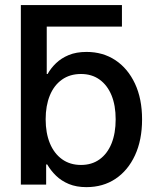

<svg xmlns="http://www.w3.org/2000/svg" viewBox="-20 -748 635 778"><path d="M118.2 -640.1 64.5 -727.5H474.1V-640.1ZM330.1 10.3Q289.6 10.3 259 -2.4Q228.5 -15.1 207 -36.1Q185.5 -57.1 171.4 -81.5H167V0H64.5V-727.5H169.4V-448.2H172.9Q186 -471.7 207 -491.9Q228 -512.2 258.5 -524.9Q289.1 -537.6 330.6 -537.6Q397 -537.6 447.5 -504.2Q498 -470.7 526.9 -409.2Q555.7 -347.7 555.7 -264.2Q555.7 -180.7 527.1 -118.9Q498.5 -57.1 448 -23.4Q397.5 10.3 330.1 10.3ZM308.1 -79.6Q352.1 -79.6 383.5 -102.3Q415 -125 431.9 -166.5Q448.7 -208 448.7 -264.6Q448.7 -320.8 431.9 -361.8Q415 -402.8 383.5 -425.5Q352.1 -448.2 308.1 -448.2Q263.2 -448.2 231 -425.3Q198.7 -402.3 181.9 -361.1Q165 -319.8 165 -264.6Q165 -209 182.1 -167.5Q199.2 -126 231.4 -102.8Q263.7 -79.6 308.1 -79.6Z"/></svg>

Font: Inter 24pt Medium
Style: Regular
Weight: 500
Designer: Rasmus Andersson
Foundry: rsms
Version: Version 4.001;git-66647c0bb